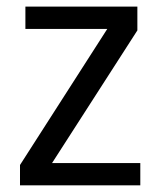

<svg xmlns="http://www.w3.org/2000/svg" viewBox="-20 -556 481 576"><path d="M400.9 0H40V-61L301.8 -469.2H56.2V-536.1H392.1V-464.8L136.2 -66.9H400.9Z"/></svg>

Font: WenQuanYi Micro Hei
Style: Regular
Weight: 400
Foundry: Ascender Corporation
Version: Version 0.2.0-beta